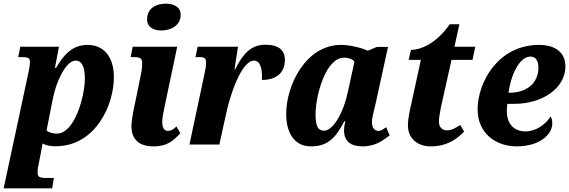

<svg xmlns="http://www.w3.org/2000/svg" viewBox="-34 -792 3118 1052"><path d="M261 183H219C183 183 172 177 172 155C172 135 174 123 178 106L191 40C196 18 199 -4 198 -6C225 8 256 11 283 9C493 1 590 -219 590 -369C590 -484 532 -546 446 -546C357 -546 311 -484 273 -420H267L289 -536H77L66 -479H88C121 -479 130 -472 130 -454C130 -432 126 -416 123 -400L-14 240H252ZM278 -60C251 -60 229 -69 221 -77L257 -258C275 -347 328 -460 380 -460C421 -460 431 -411 431 -362C431 -265 375 -60 278 -60Z M850 -625C903 -625 956 -653 956 -711C956 -754 918 -772 875 -772C824 -772 772 -749 772 -685C772 -644 807 -625 850 -625ZM806 10C888 10 920 -26 954 -62L933 -99C910 -79 903 -75 885 -75C863 -75 855 -97 855 -125C855 -148 862 -180 870 -218L937 -536H693L682 -479H701C736 -479 745 -471 745 -446C745 -427 743 -403 736 -374L712 -256C694 -176 686 -126 686 -100C686 -31 726 10 806 10Z M1004 0H1168L1202 -156C1241 -335 1304 -460 1357 -460C1392 -460 1404 -417 1401 -354C1477 -354 1527 -390 1527 -465C1527 -516 1494 -547 1419 -547C1342 -547 1297 -497 1255 -413H1251L1270 -536H1049L1037 -479H1063C1087 -479 1095 -471 1095 -451C1095 -428 1091 -408 1087 -390Z M1669 10C1766 10 1806 -40 1853 -128H1858C1853 -107 1851 -92 1851 -78C1851 -17 1890 10 1950 10C2030 10 2066 -26 2101 -50L2082 -95C2064 -84 2057 -75 2039 -75C2018 -75 2004 -91 2004 -125C2004 -149 2020 -206 2024 -224L2092 -535H2031L1981 -514C1951 -529 1884 -546 1834 -546C1641 -546 1534 -324 1534 -168C1534 -60 1582 10 1669 10ZM1742 -76C1715 -76 1695 -89 1695 -164C1695 -271 1751 -476 1851 -476C1873 -476 1896 -470 1908 -454L1873 -293C1849 -176 1792 -76 1742 -76Z M2326 10C2413 10 2466 -27 2509 -71L2488 -107C2461 -90 2441 -78 2415 -78C2388 -78 2371 -95 2371 -126C2371 -142 2374 -165 2382 -205L2440 -464H2555L2570 -536H2456L2483 -659H2430C2356 -552 2268 -518 2218 -519L2205 -464H2272L2214 -198C2205 -160 2201 -123 2201 -106C2201 -30 2257 10 2326 10Z M2797 10C2925 10 2992 -57 2992 -115C2992 -131 2989 -145 2983 -154C2956 -111 2904 -72 2845 -72C2780 -72 2743 -116 2743 -183C2743 -203 2745 -216 2746 -223H2784C2938 -223 3064 -309 3064 -428C3064 -503 3011 -546 2919 -546C2698 -546 2583 -344 2583 -193C2583 -60 2684 10 2797 10ZM2752 -284C2766 -383 2812 -482 2873 -482C2904 -482 2916 -455 2916 -421C2916 -331 2845 -284 2760 -284Z"/></svg>

Font: Noto Serif SemiCondensed Extra
Style: Italic
Weight: 800
Width: 4
Italic angle: -12°
Designer: Monotype Design Team
Foundry: Monotype Imaging Inc.
Version: Version 1.901